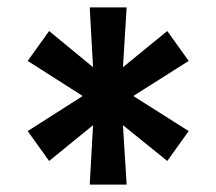

<svg xmlns="http://www.w3.org/2000/svg" viewBox="-20 -759 586 520"><path d="M491 -594 341 -499 491 -404 433 -323 313 -420 323 -259H223L232 -420L113 -323L55 -404L204 -499L55 -594L113 -675L232 -577L223 -739H323L313 -577L433 -675Z"/></svg>

Font: Bruno Ace SC
Style: Regular
Weight: 400
Version: Version 1.100; ttfautohint (v1.8.4.7-5d5b);gftools[0.9.27]